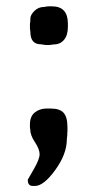

<svg xmlns="http://www.w3.org/2000/svg" viewBox="-20 -475 309 620"><path d="M122.6 -452.6Q126.5 -453.6 128.4 -453.6L136.7 -454.6H147.5Q199.2 -454.6 199.2 -398.9V-388.2Q199.2 -361.3 186.8 -346.4Q174.3 -331.5 153.3 -331.5Q149.4 -330.6 147 -330.6L138.7 -329.6H127.9L111.8 -332Q78.1 -332 78.1 -372.1L76.7 -382.8V-397.9Q78.1 -403.8 78.1 -415.3Q78.1 -426.8 91.1 -439.7Q104 -452.6 122.6 -452.6ZM76.7 -73.7Q76.7 -99.1 92.3 -111.8Q108.4 -124.5 129.9 -124.5H144Q172.9 -124.5 185.3 -110.8Q197.8 -97.2 197.8 -64.5V-49.8L197.3 -46.4V-39.1Q195.8 -28.8 195.8 -24.9Q195.8 22.5 158.4 74Q121.1 125.5 92.8 125.5H86.4Q69.8 125.5 69.8 106.9V105Q69.8 104.5 88.9 71.8Q107.9 39.1 107.9 22.9Q107.9 6.8 92.8 -15.9Q77.6 -38.6 77.6 -57.1L76.7 -63.5Z"/></svg>

Font: Averia Libre
Style: Regular
Weight: 400
Version: Version 1.002